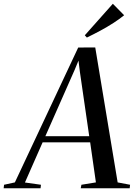

<svg xmlns="http://www.w3.org/2000/svg" viewBox="-88 -1000 719 1020"><path d="M-68.5 0 -66.5 -18.5 -9 -31 327.5 -747.5 418 -748 537 -31 603 -18.5 601 0H341L344.5 -18.5L421.5 -31L391 -244H138.5L44.5 -30.5L129.5 -18.5L127.5 0ZM153 -276.5H386L336.5 -617.5L329 -678L308 -627.5ZM373.5 -800.5 362.5 -812.5 511.5 -980 571.5 -919Q546.5 -898.5 514.2 -877.8Q482 -857 445.8 -837.5Q409.5 -818 373.5 -800.5Z"/></svg>

Font: Merriweather 144pt
Style: Italic
Weight: 400
Italic angle: -7.8°
Version: Version 2.101